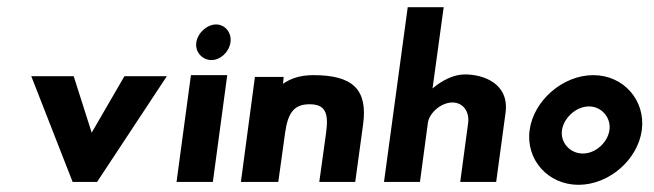

<svg xmlns="http://www.w3.org/2000/svg" viewBox="-20 -506 1819 534"><path d="M185 -294H67L182 0H250L444 -294H326L235 -137Z M526 -388C522 -361 543 -339 568 -339C593 -339 617 -361 621 -388C625 -415 606 -438 581 -438C556 -438 530 -415 526 -388ZM471 0H572L612 -297H511Z M754 0 773 -137C781 -194 799 -216 841 -216C883 -216 895 -194 887 -137L868 0H968L990 -161C1003 -258 960 -297 852 -297C815 -297 789 -288 767 -273L769 -292H689L650 0Z M1214 -486H1114L1048 0H1148L1170 -164C1174 -193 1208 -221 1238 -221C1270 -221 1286 -193 1282 -164L1260 0H1360L1386 -192C1397 -273 1326 -299 1273 -299C1241 -299 1209 -282 1183 -260Z M1543 -144C1548 -178 1582 -210 1618 -210C1654 -210 1680 -178 1675 -144C1670 -110 1637 -79 1601 -79C1565 -79 1538 -110 1543 -144ZM1453 -144C1442 -62 1504 8 1589 8C1674 8 1754 -62 1765 -144C1776 -226 1715 -297 1630 -297C1545 -297 1464 -226 1453 -144Z"/></svg>

Font: Hussar Tani
Style: Kurs
Weight: 700
Foundry: Cannot Into Space Fonts
Version: Version 0.92